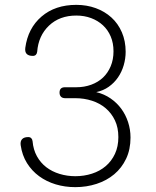

<svg xmlns="http://www.w3.org/2000/svg" viewBox="-20 -760 640 790"><path d="M84 -563Q95 -644 151 -692Q207 -740 294 -740Q337 -740 374 -726.5Q411 -713 438.5 -688Q466 -663 481.5 -627Q497 -591 497 -547Q497 -519 489 -491.5Q481 -464 465.5 -441.5Q450 -419 427.5 -403Q405 -387 376 -381Q409 -373 435 -355Q461 -337 479 -312.5Q497 -288 507 -257.5Q517 -227 517 -194Q517 -145 499 -107Q481 -69 450 -43Q419 -17 377.5 -3.5Q336 10 290 10Q247 10 209 -1.5Q171 -13 141 -35Q111 -57 91 -89Q71 -121 65 -163Q63 -179 71 -187.5Q79 -196 96 -196Q104 -196 108.5 -191.5Q113 -187 114 -179Q117 -144 132 -117Q147 -90 170.5 -72Q194 -54 225 -44.5Q256 -35 290 -35Q326 -35 358.5 -45.5Q391 -56 415 -76.5Q439 -97 453 -127Q467 -157 467 -196Q467 -235 453 -264.5Q439 -294 415 -314.5Q391 -335 358.5 -345.5Q326 -356 290 -356H248Q237 -356 231 -362Q225 -368 225 -379Q225 -390 230.5 -395.5Q236 -401 247 -401H294Q327 -401 355.5 -411.5Q384 -422 404 -441Q424 -460 435.5 -487.5Q447 -515 447 -549Q447 -583 435.5 -610Q424 -637 403.5 -656Q383 -675 355 -685.5Q327 -696 294 -696Q225 -696 181.5 -654.5Q138 -613 133 -547Q132 -539 127.5 -534.5Q123 -530 115 -530Q98 -530 90 -538Q82 -546 84 -563Z"/></svg>

Font: Maple Mono Thin
Style: Regular
Weight: 250
Monospace: yes
Designer: subframe7536
Version: Version 7.000